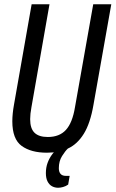

<svg xmlns="http://www.w3.org/2000/svg" viewBox="-20 -707 544 904"><path d="M201 12Q126 12 82 -20Q38 -52 38 -136Q38 -153 40 -173Q42 -193 46 -215L129 -687H213L128 -202Q125 -186 123.5 -172Q122 -158 122 -146Q122 -102 142.5 -82Q163 -62 205 -62Q260 -62 290.5 -95.5Q321 -129 333 -202L419 -687H504L420 -213Q405 -126 374.5 -77Q344 -28 300.5 -8Q257 12 201 12ZM254 177Q238 177 225 170Q212 163 204 147.5Q196 132 196 108Q196 82 204 60Q212 38 225.5 20Q239 2 253 -12H301L300 -8Q287 4 272 28Q257 52 257 85Q257 102 265 111.5Q273 121 290 121H308L301 162Q290 170 277 173.5Q264 177 254 177Z"/></svg>

Font: Archivo ExtraCondensed
Style: Italic
Weight: 400
Width: 2
Italic angle: -10°
Designer: Hector Gatti
Foundry: Omnibus-Type
Version: Version 2.001